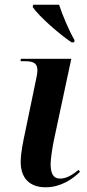

<svg xmlns="http://www.w3.org/2000/svg" viewBox="-20 -786 371 816"><path d="M284 -606H295L297 -615C274 -654 245 -723 231 -766H121L119 -756C146 -716 232 -641 284 -606ZM174 10C238 10 289 -25 320 -56L314 -64C290 -45 265 -27 235 -27C207 -27 196 -47 195 -87C195 -111 203 -161 209 -190L283 -536H69L67 -526H83C122 -526 139 -518 139 -487C139 -476 136 -462 133 -447L88 -230C78 -183 68 -137 68 -97C68 -29 106 10 174 10Z"/></svg>

Font: Noto Serif Display SemiBold
Style: Italic
Weight: 600
Italic angle: -12°
Designer: Monotype Design Team
Foundry: Monotype Imaging Inc.
Version: Version 2.009